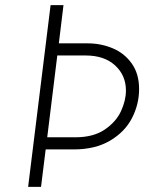

<svg xmlns="http://www.w3.org/2000/svg" viewBox="-20 -724 590 744"><path d="M320 -556Q371 -556 416.5 -537Q462 -518 490.5 -478Q519 -438 519 -379Q519 -320 491.5 -266.5Q464 -213 406.5 -179Q349 -145 266 -145H157L139 0H89L176 -704H226L208 -556ZM272 -192Q342 -192 386 -222Q430 -252 449 -293.5Q468 -335 468 -373Q468 -432 426 -470.5Q384 -509 312 -509H202L163 -192Z"/></svg>

Font: Josefin Sans Light
Style: Italic
Weight: 300
Italic angle: -7°
Designer: Santiago Orozco
Foundry: Typemade
Version: Version 2.000